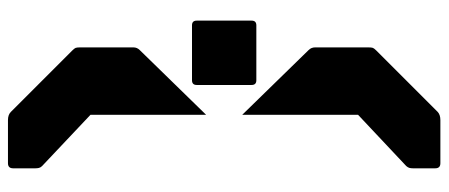

<svg xmlns="http://www.w3.org/2000/svg" viewBox="-334 -556 1098 470"><g transform="rotate(90 215.0 -321.0)"><path d="M261 -365 102.5 -527.5Q96 -534 96 -543.5V-673.5Q96 -681.5 97.2 -684.8Q98.5 -688 104 -693.5L254 -843.5Q261 -850 274 -850H379.5Q392 -850 392 -837.5V-782.5Q392 -778 391 -774.2Q390 -770.5 386.5 -766.5L261 -648.5ZM274 208.5Q261 208.5 254 201.5L104 51.5Q98.5 46 97.2 42.8Q96 39.5 96 31.5V-98.5Q96 -107.5 102.5 -114L261 -276.5V6.5L386.5 125Q390 128.5 391 132.5Q392 136.5 392 141V196Q392 208.5 379.5 208.5ZM42 -242Q30.5 -242 30.5 -253.5V-388Q30.5 -399.5 42 -399.5H176.5Q188 -399.5 188 -388V-253.5Q188 -242 176.5 -242Z"/></g></svg>

Font: Jaro 24pt
Style: Regular
Weight: 400
Designer: Agyei Archer, Celine Hurka, Mirko Velimirović
Version: Version 1.000